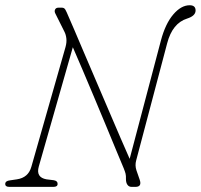

<svg xmlns="http://www.w3.org/2000/svg" viewBox="-20 -730 784 750"><path d="M131.5 -79.5Q119.5 -37 161.5 -29.5L190 -26Q205.5 -23.5 205 -11.5Q205 0 188.5 0H16.5Q0 0 0.5 -12Q1 -23.5 19 -25.5L46 -29.5Q90.5 -36 102.5 -78.5L236 -546.5Q241 -565 239.2 -580Q237.5 -595 231.5 -606.5L197 -675.5Q191.5 -685 195 -692.5Q198.5 -700 208 -700H222Q231 -700 235.5 -692Q240 -684 247 -667Q254 -651.5 270.2 -613.5Q286.5 -575.5 308.5 -523.5Q330.5 -471.5 355.8 -413Q381 -354.5 405.5 -296.8Q430 -239 451.2 -190.2Q472.5 -141.5 486.5 -109.5L608.5 -571.5Q626 -637.5 656.8 -673.5Q687.5 -709.5 721 -709.5Q744 -709.5 744 -689Q744 -668 711 -657.5Q653.5 -639.5 633 -561L512 -103.5Q506.5 -84 513 -64.5L525.5 -28.5Q535.5 0 509 0H494Q483.5 0 477.8 -8.2Q472 -16.5 472 -30Q472.5 -43.5 470.5 -51.5Q468.5 -59.5 463.5 -72Q452.5 -98.5 434.2 -142.2Q416 -186 393.8 -239.8Q371.5 -293.5 348 -349.5Q324.5 -405.5 302.8 -456.5Q281 -507.5 264.5 -545.5Z"/></svg>

Font: Fraunces 72pt SuperSoft Thin
Style: Italic
Weight: 100
Italic angle: -16°
Version: Version 1.000;[b76b70a41]